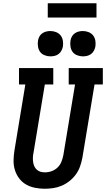

<svg xmlns="http://www.w3.org/2000/svg" viewBox="-20 -1154 653 1182"><path d="M255 8Q225 8 195 2Q165 -4 140 -18.5Q115 -33 97.5 -56.5Q80 -80 71.5 -108Q63 -136 63.5 -166.5Q64 -197 69 -228L136 -634H97V-735H308V-634H256L186 -212Q183 -198 182.5 -183.5Q182 -169 184 -155.5Q186 -142 191.5 -130Q197 -118 207 -109Q217 -100 230 -96.5Q243 -93 257 -93Q278 -93 298.5 -100.5Q319 -108 334.5 -123Q350 -138 358 -158Q366 -178 370 -199L442 -634H403V-735H613V-634H562L487 -182Q482 -156 473 -130Q464 -104 447.5 -81Q431 -58 408.5 -40Q386 -22 360.5 -11Q335 0 308 4Q281 8 255 8ZM490 -807Q472 -807 454.5 -814Q437 -821 427 -834.5Q417 -848 414 -866.5Q411 -885 414 -904Q416 -917 422.5 -929Q429 -941 440.5 -949Q452 -957 465 -960Q478 -963 490 -963Q509 -963 526 -956Q543 -949 553.5 -935.5Q564 -922 567 -903.5Q570 -885 567 -866Q564 -853 557.5 -841Q551 -829 540 -821Q529 -813 516 -810Q503 -807 490 -807ZM290 -807Q272 -807 254.5 -814Q237 -821 227 -834.5Q217 -848 214 -866.5Q211 -885 214 -904Q216 -917 222.5 -929Q229 -941 240.5 -949Q252 -957 265 -960Q278 -963 290 -963Q309 -963 326 -956Q343 -949 353.5 -935.5Q364 -922 367 -903.5Q370 -885 367 -866Q364 -853 357.5 -841Q351 -829 340 -821Q329 -813 316 -810Q303 -807 290 -807ZM274 -1046V-1134H574V-1046Z"/></svg>

Font: Iosevka Slab Extended Oblique
Style: Bold
Weight: 700
Width: 7
Italic angle: -9°
Monospace: yes
Designer: Belleve Invis
Foundry: Belleve Invis
Version: Version 11.1.1; ttfautohint (v1.8.3)